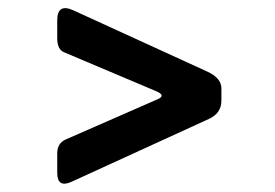

<svg xmlns="http://www.w3.org/2000/svg" viewBox="-20 -503 677 472"><path d="M120.7 -78.3V-126Q120.7 -151.3 142 -160.3L367.3 -259Q389.7 -268.3 362.7 -279.3L138 -374.3Q120.7 -381 120.7 -409V-453Q120.7 -496 161 -477.3L489 -327.3Q524.3 -311.3 524.3 -285.7V-255.7Q524.3 -224.7 493.7 -210.7L156.3 -56.3Q120.7 -40 120.7 -78.3Z"/></svg>

Font: Vivano Light
Style: Regular
Weight: 300
Designer: Joe Prince, Josias Burgherr
Version: Version 2.064;September 19, 2022;FontCreator 14.0.0.2877 64-